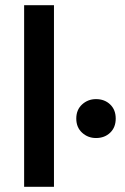

<svg xmlns="http://www.w3.org/2000/svg" viewBox="-20 -720 480 740"><path d="M73 0V-700H188V0ZM350 -188Q319 -188 296.5 -208.5Q274 -229 274 -263Q274 -297 296.5 -317.5Q319 -338 350 -338Q383 -338 404.5 -317.5Q426 -297 426 -263Q426 -229 404.5 -208.5Q383 -188 350 -188Z"/></svg>

Font: Space Grotesk Light SemiBold
Style: Regular
Weight: 600
Version: Version 2.000